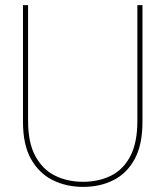

<svg xmlns="http://www.w3.org/2000/svg" viewBox="-20 -720 649 752"><path d="M306 12Q240 12 186.5 -14.5Q133 -41 101.5 -97Q70 -153 70 -243V-700H90V-246Q90 -161 118.5 -108.5Q147 -56 195.5 -32Q244 -8 305 -8Q367 -8 415 -32Q463 -56 490.5 -108.5Q518 -161 518 -246V-700H538V-243Q538 -153 507.5 -97Q477 -41 424.5 -14.5Q372 12 306 12Z"/></svg>

Font: DM Sans 20pt Thin
Style: Regular
Weight: 250
Version: Version 4.004;gftools[0.9.30]